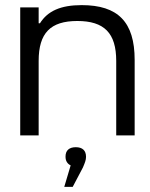

<svg xmlns="http://www.w3.org/2000/svg" viewBox="-20 -529 586 750"><path d="M59 -500V0H131V-291C131 -400 177 -447 282 -447C387 -447 434 -400 434 -291V0H506V-295C506 -443 441 -509 299 -509C217 -509 166 -486 136 -438H131V-500ZM231 201H264L304 125C312 106 316 96 316 84V83C316 59 302 46 276 46C250 46 236 59 236 82V84C236 99 243 111 256 117Z"/></svg>

Font: LT Wave Alt Light
Style: Regular
Weight: 300
Designer: Daniel Lyons
Version: Version 2.5 (Glyphs App)